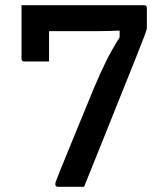

<svg xmlns="http://www.w3.org/2000/svg" viewBox="-20 -720 640 740"><path d="M304 0H204Q193 0 193 -11Q193 -16 208 -53.5Q223 -91 255.5 -170Q288 -249 341 -378Q364 -433 387 -480Q410 -527 441 -576V-602Q394 -600 352 -600Q310 -600 273 -600H169V-483H74Q63 -483 63 -494V-700H535Q546 -700 546 -689V-609Q546 -607 536 -580Q526 -553 508.5 -509.5Q491 -466 470.5 -414.5Q450 -363 429 -311Q400 -238 369.5 -162.5Q339 -87 304 0Z"/></svg>

Font: Recursive Mn Lnr St Med
Style: Regular
Weight: 500
Monospace: yes
Version: Version 1.079;hotconv 1.0.112;makeotfexe 2.5.65598; ttfautoh